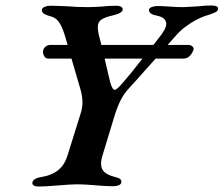

<svg xmlns="http://www.w3.org/2000/svg" viewBox="-20 -675 816 701"><path d="M776 -641Q774 -634 767 -630.5Q760 -627 743 -621Q712 -613 678.5 -592Q645 -571 625 -548L592 -511H668Q676 -511 681.5 -506.5Q687 -502 687 -496L686 -492Q674 -461 649 -461H548L473 -377L453 -355Q434 -335 422 -312Q410 -289 400 -258L355 -110Q349 -91 349 -77Q349 -58 361 -47Q373 -36 399 -29Q413 -26 418.5 -21.5Q424 -17 423 -9Q422 -2 413 1.5Q404 5 392 5Q368 5 322 1Q310 0 294 -1Q278 -2 259 -2Q239 -2 193 2Q145 6 121 6Q110 6 104 2.5Q98 -1 98 -6Q98 -15 107.5 -21Q117 -27 133 -29Q172 -36 194.5 -55.5Q217 -75 227 -109L273 -256Q281 -279 281 -301Q281 -324 274 -348L241 -461H157Q147 -461 142 -469Q137 -477 137 -486Q137 -496 145 -503.5Q153 -511 164 -511H227L215 -551Q206 -580 194 -596Q182 -612 162 -616Q145 -621 138.5 -626.5Q132 -632 133 -640Q134 -646 143 -650Q152 -654 162 -654Q185 -654 227 -652Q262 -649 301 -649Q317 -649 351 -651Q378 -654 406 -654Q416 -654 422.5 -650Q429 -646 428 -640Q427 -627 393 -619Q362 -612 349.5 -603Q337 -594 337 -576Q337 -566 340 -551L350 -511H540L558 -534Q587 -569 587 -588Q587 -612 548 -619Q537 -621 530 -626.5Q523 -632 524 -640Q525 -646 534.5 -649.5Q544 -653 556 -653Q570 -653 598 -651Q626 -649 645 -649Q659 -649 677.5 -650.5Q696 -652 705 -652Q729 -655 751 -655Q779 -655 776 -641ZM500 -461H362L382 -376Q390 -347 399 -347Q406 -347 426 -370Q461 -410 500 -461Z"/></svg>

Font: EB Garamond SemiBold
Style: Italic
Weight: 600
Italic angle: -17.2°
Designer: Georg Duffner and Octavio Pardo
Foundry: Georg Duffner
Version: Version 1.000